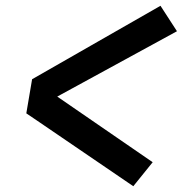

<svg xmlns="http://www.w3.org/2000/svg" viewBox="-20 -673 640 664"><path d="M441 -29 108 -256 71 -281 91 -399 535 -653 592 -565 178 -339 508 -112Z"/></svg>

Font: Iosevka SS04 Extended Oblique
Style: Bold
Weight: 700
Width: 7
Italic angle: -9°
Monospace: yes
Designer: Belleve Invis
Foundry: Belleve Invis
Version: Version 19.0.0; ttfautohint (v1.8.4)